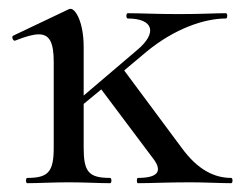

<svg xmlns="http://www.w3.org/2000/svg" viewBox="-20 -416 549 436"><path d="M505 -12C467 -12 429 -30 392 -81L262 -256L312 -298C376 -351 444 -374 493 -374C497 -374 497 -386 493 -386C465 -386 439 -384 387 -384C331 -384 303 -386 270 -386C266 -386 266 -374 270 -374C329 -374 338 -341 291 -302L170 -199V-309C170 -365 152 -396 140 -396C138 -396 136 -395 134 -394L10 -335C5 -333 10 -321 15 -324C38 -333 55 -338 68 -338C93 -338 102 -319 102 -275V-81C102 -26 90 -12 42 -12C38 -12 38 0 42 0C67 0 100 -2 136 -2C172 -2 205 0 230 0C234 0 234 -12 230 -12C181 -12 170 -26 170 -81V-180L210 -213L330 -53C349 -26 337 -12 293 -12C290 -12 290 0 293 0C324 0 360 -2 411 -2C447 -2 480 0 505 0C509 0 509 -12 505 -12Z"/></svg>

Font: Cormorant Infant Book
Style: Regular
Weight: 500
Designer: Christian Thalmann (Catharsis Fonts)
Version: Version 1.000;PS 002.000;hotconv 1.0.88;makeotf.lib2.5.64775